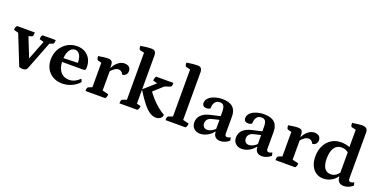

<svg xmlns="http://www.w3.org/2000/svg" viewBox="-20 -1491 4450 2260"><g transform="rotate(20 2204.5 -361.0)"><path d="M256.4 10.4Q245.4 10.4 232.1 7.7Q218.8 5 210.2 2.2L55.9 -384.8L78.5 -368.2L3 -388.4Q3 -407 7.2 -418.8Q11.5 -430.6 21.9 -443H244Q244 -394.2 228 -389.3L166.2 -370.1L182.3 -390.7L302.1 -90.3H268.3L384.1 -387.9L390.9 -370L324.5 -388.4Q324.5 -413.2 328.3 -424.3Q332 -435.4 342.5 -443H505.7Q505.7 -418.8 501.7 -406.9Q497.7 -395 489.7 -392.1L432.7 -371.4L454.3 -390.8L311.8 -23.8Q298.8 10.4 256.4 10.4Z M749.4 12Q683.4 12 633.4 -16.2Q583.4 -44.4 555.7 -94.3Q528 -144.2 528 -209.5Q528 -281.6 560.1 -338.7Q592.2 -395.8 646.8 -428.9Q701.4 -462 768.1 -462Q826.4 -462 869 -437.6Q911.5 -413.2 935.3 -369.4Q959.1 -325.6 959.1 -266.5Q959.1 -242.1 952.1 -234.5Q945.1 -226.9 929.8 -226.9H618.4V-273.6L854.4 -280.2L842.9 -265.1Q844 -312.7 833.9 -346.1Q823.8 -379.5 804.9 -397.2Q786.1 -414.9 759.4 -414.9Q716.5 -414.9 689.6 -370.7Q662.7 -326.5 662.7 -247.4Q662.7 -187.9 679.8 -145.2Q696.8 -102.5 730.1 -79.7Q763.5 -57 811.5 -57Q847.9 -57 880.8 -72.7Q913.8 -88.5 945 -119.2L960.7 -82.9Q938.4 -54.7 904.2 -33.1Q870.1 -11.5 830.5 0.2Q791 12 749.4 12Z M1039 0Q1039 -44.4 1055 -50.9L1112 -73.9L1101 -56.9V-388.3L1112.5 -372.8L1054.4 -387.9Q1047.4 -389.9 1043.2 -402.7Q1039 -415.4 1039 -437.3Q1088.4 -445.1 1114.1 -448Q1139.9 -451 1156.9 -451Q1191.7 -451 1206 -436.1Q1220.2 -421.3 1220.2 -383.5V-349.6L1210.6 -359.7H1225.6Q1249.4 -406.3 1286 -434.1Q1322.6 -462 1359 -462Q1401.1 -462 1420.9 -443.2Q1440.7 -424.5 1440.7 -391.4Q1440.7 -365.6 1423.1 -347.1Q1405.6 -328.6 1379.9 -328.6Q1367.7 -353.3 1353.2 -362.7Q1338.6 -372.2 1319.7 -372.2Q1295.8 -372.2 1267.9 -353Q1240.1 -333.9 1220 -304.7L1227.5 -329.1V-55.7L1212.6 -77.7L1304.5 -55.1Q1304.5 -37 1300.6 -24.9Q1296.6 -12.9 1285.6 0Z M1464.8 0Q1464.8 -24.2 1468.8 -36Q1472.8 -47.9 1480.8 -50.9L1544 -73.9L1533 -58.6V-671.3L1545 -656.3L1480.3 -670.9Q1464.8 -674.8 1464.8 -720.3Q1502.8 -726.2 1535.5 -730.1Q1568.2 -734 1603.1 -734Q1659.5 -734 1659.5 -669.7V-55.2L1644.7 -70.1L1709.2 -54.6Q1709.2 -36.4 1705.2 -24.6Q1701.3 -12.9 1690.3 0ZM1920.9 12Q1886.3 12 1848.3 -11Q1810.4 -34.1 1764.3 -90.2Q1718.2 -146.3 1657.4 -244.9L1815.7 -385.9L1808 -370.4L1746.9 -387.9Q1746.9 -418.9 1763.1 -443H1979.4Q1979.4 -415.8 1976.1 -404.9Q1972.9 -394 1963.4 -391L1862.2 -355.9L1928.8 -398.3L1748.8 -235.7L1764.6 -280.2Q1797.8 -231.3 1838 -186.8Q1878.2 -142.4 1920.8 -107.6Q1963.5 -72.8 2002.6 -51.9Q2002.6 -22.9 1979.6 -5.5Q1956.6 12 1920.9 12Z M2041.8 0Q2041.8 -24.2 2045.8 -36Q2049.8 -47.9 2057.8 -50.9L2121 -73.9L2110 -58.6V-671.3L2122 -656.3L2057.3 -670.9Q2041.8 -674.8 2041.8 -720.3Q2079.8 -726.2 2112.5 -730.1Q2145.2 -734 2180.1 -734Q2236.5 -734 2236.5 -669.7V-61.9L2224.5 -75.8L2311.3 -54.6Q2311.3 -36.4 2307.4 -24.6Q2303.4 -12.9 2292.4 0Z M2475.5 12Q2429.4 12 2399.1 -16.4Q2368.8 -44.8 2368.8 -90.8Q2368.8 -147.4 2406.2 -184.5Q2443.6 -221.6 2516.6 -238.2L2648.9 -268.6L2636.4 -253.5V-319.5Q2636.4 -371.2 2621.8 -393.7Q2607.2 -416.1 2574.1 -416.1Q2534.9 -416.1 2514.1 -390.2Q2493.4 -364.3 2492.5 -311.8Q2486.2 -304.6 2473.3 -300.2Q2460.5 -295.9 2446.1 -295.9Q2421 -295.9 2406.9 -308.8Q2392.9 -321.7 2392.9 -343.7Q2392.9 -378 2418.8 -404.6Q2444.7 -431.2 2490.2 -446.6Q2535.7 -462 2592 -462Q2676.8 -462 2719.8 -423Q2762.9 -383.9 2762.9 -305.2V-94.1Q2762.9 -76.2 2769.6 -67.6Q2776.4 -59.1 2791.7 -59.1Q2801.8 -59.1 2813.2 -63.5Q2824.7 -67.9 2831.9 -72.7L2841.6 -34.4Q2820.7 -13.6 2789.4 -0.8Q2758.1 12 2730.1 12Q2689.6 12 2666.8 -10.3Q2644.1 -32.6 2644.1 -72.4H2637.8Q2607.6 -33.1 2563.9 -10.5Q2520.2 12 2475.5 12ZM2538.8 -60.2Q2567.1 -60.2 2597.6 -76.9Q2628.2 -93.5 2648.4 -120.1L2637.8 -94.6V-226.1L2653.5 -223.6L2552.2 -199.3Q2517.7 -191.6 2499.5 -171.4Q2481.3 -151.2 2481.3 -121.8Q2481.3 -94 2496.9 -77.1Q2512.5 -60.2 2538.8 -60.2Z M2997.5 12Q2951.4 12 2921.1 -16.4Q2890.8 -44.8 2890.8 -90.8Q2890.8 -147.4 2928.2 -184.5Q2965.6 -221.6 3038.6 -238.2L3170.9 -268.6L3158.4 -253.5V-319.5Q3158.4 -371.2 3143.8 -393.7Q3129.2 -416.1 3096.1 -416.1Q3056.9 -416.1 3036.1 -390.2Q3015.4 -364.3 3014.5 -311.8Q3008.2 -304.6 2995.3 -300.2Q2982.5 -295.9 2968.1 -295.9Q2943 -295.9 2928.9 -308.8Q2914.9 -321.7 2914.9 -343.7Q2914.9 -378 2940.8 -404.6Q2966.7 -431.2 3012.2 -446.6Q3057.7 -462 3114 -462Q3198.8 -462 3241.8 -423Q3284.9 -383.9 3284.9 -305.2V-94.1Q3284.9 -76.2 3291.6 -67.6Q3298.4 -59.1 3313.7 -59.1Q3323.8 -59.1 3335.2 -63.5Q3346.7 -67.9 3353.9 -72.7L3363.6 -34.4Q3342.7 -13.6 3311.4 -0.8Q3280.1 12 3252.1 12Q3211.6 12 3188.8 -10.3Q3166.1 -32.6 3166.1 -72.4H3159.8Q3129.6 -33.1 3085.9 -10.5Q3042.2 12 2997.5 12ZM3060.8 -60.2Q3089.1 -60.2 3119.6 -76.9Q3150.2 -93.5 3170.4 -120.1L3159.8 -94.6V-226.1L3175.5 -223.6L3074.2 -199.3Q3039.7 -191.6 3021.5 -171.4Q3003.3 -151.2 3003.3 -121.8Q3003.3 -94 3018.9 -77.1Q3034.5 -60.2 3060.8 -60.2Z M3419 0Q3419 -44.4 3435 -50.9L3492 -73.9L3481 -56.9V-388.3L3492.5 -372.8L3434.4 -387.9Q3427.4 -389.9 3423.2 -402.7Q3419 -415.4 3419 -437.3Q3468.4 -445.1 3494.1 -448Q3519.9 -451 3536.9 -451Q3571.7 -451 3586 -436.1Q3600.2 -421.3 3600.2 -383.5V-349.6L3590.6 -359.7H3605.6Q3629.4 -406.3 3666 -434.1Q3702.6 -462 3739 -462Q3781.1 -462 3800.9 -443.2Q3820.7 -424.5 3820.7 -391.4Q3820.7 -365.6 3803.1 -347.1Q3785.6 -328.6 3759.9 -328.6Q3747.7 -353.3 3733.2 -362.7Q3718.6 -372.2 3699.7 -372.2Q3675.8 -372.2 3647.9 -353Q3620.1 -333.9 3600 -304.7L3607.5 -329.1V-55.7L3592.6 -77.7L3684.5 -55.1Q3684.5 -37 3680.6 -24.9Q3676.6 -12.9 3665.6 0Z M4018.4 12Q3966.7 12 3927.4 -14.7Q3888.1 -41.5 3866.5 -89.7Q3845 -137.9 3845 -202.4Q3845 -279.3 3874.3 -337.5Q3903.5 -395.8 3955.7 -428.9Q4007.9 -462 4075.7 -462Q4105.4 -462 4135.2 -456.2Q4165 -450.4 4194.1 -438.2L4184.8 -426.3V-671.8L4196.8 -656.8L4131.6 -670.9Q4116.7 -673.7 4116.7 -720.3Q4163.3 -727.6 4191.1 -730.8Q4219 -734 4236.9 -734Q4275.3 -734 4293 -718.9Q4310.8 -703.8 4310.8 -669.7V-94.1Q4310.8 -76.2 4318 -67.6Q4325.3 -59.1 4340.1 -59.1Q4350.7 -59.1 4362.1 -63.2Q4373.6 -67.4 4380.4 -72.1L4390.1 -33.9Q4368.1 -13.2 4336.8 -0.6Q4305.5 12 4276.2 12Q4237.5 12 4215 -10.9Q4192.5 -33.7 4192.5 -74.1H4186.3Q4161.2 -36.8 4116.4 -12.4Q4071.7 12 4018.4 12ZM4085.1 -65.6Q4111.8 -65.6 4132.4 -75.5Q4153.1 -85.4 4169.5 -101.7Q4186 -118 4199.5 -136.1L4187.2 -109.3V-394.1L4199.5 -364.7Q4179.9 -385.2 4156.7 -396.1Q4133.5 -406.9 4101.6 -406.9Q4043.8 -406.9 4011.5 -359.6Q3979.3 -312.2 3979.3 -225.1Q3979.3 -146.9 4006.2 -106.2Q4033.2 -65.6 4085.1 -65.6Z"/></g></svg>

Font: Pitagon Serif
Style: Regular
Weight: 400
Designer: Travis Tran
Foundry: Pitagon
Version: Version 1.000;gftools[0.9.26]